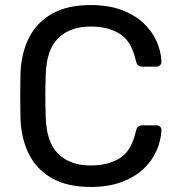

<svg xmlns="http://www.w3.org/2000/svg" viewBox="-20 -730 706 760"><path d="M339 10Q247 10 186.5 -24Q126 -58 95 -119Q64 -180 61 -261Q60 -302 60 -349Q60 -396 61 -439Q64 -520 95 -581Q126 -642 186.5 -676Q247 -710 339 -710Q408 -710 460 -691Q512 -672 546.5 -640Q581 -608 599 -568.5Q617 -529 619 -487Q620 -478 613.5 -472Q607 -466 598 -466H543Q534 -466 527.5 -471Q521 -476 518 -489Q501 -567 454.5 -596Q408 -625 339 -625Q258 -625 211 -579.5Q164 -534 161 -434Q158 -352 161 -266Q164 -166 211 -120.5Q258 -75 339 -75Q408 -75 454.5 -104Q501 -133 518 -211Q521 -224 527.5 -229Q534 -234 543 -234H598Q607 -234 613.5 -228.5Q620 -223 619 -214Q617 -172 599 -132Q581 -92 546.5 -60Q512 -28 460 -9Q408 10 339 10Z"/></svg>

Font: RubikRegular
Style: Regular
Weight: 400
Designer: Hubert and Fischer
Foundry: Hubert and Fischer
Version: Version 2.300;gftools[0.9.30]